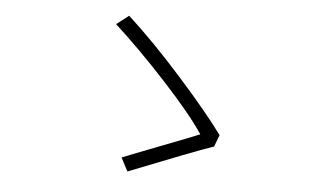

<svg xmlns="http://www.w3.org/2000/svg" viewBox="-43 -690 1087 670"><g transform="rotate(5 500.0 -355.0)"><path d="M734.4 -238.3 718.8 -197.3Q650.4 -173.8 424.8 -84L400.4 -130.9Q433.6 -144.5 537.6 -184.6Q641.6 -224.6 667 -235.4Q623 -301.8 524.9 -408.2Q426.8 -514.6 340.8 -592.8L383.8 -626Q475.6 -542 577.1 -428.2Q678.7 -314.5 734.4 -238.3Z"/></g></svg>

Font: Gen Shin Gothic Monospace Light
Style: Regular
Weight: 300
Designer: [Source Han Sans]
Ryoko NISHIZUKA  (kana & ideographs); Paul D. Hunt (Latin, Greek & Cyrillic); Wenlong ZHANG  (bopomofo
Version: Version 1.002.20150607